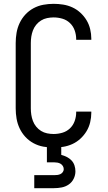

<svg xmlns="http://www.w3.org/2000/svg" viewBox="-20 -763 565 1003"><path d="M260 8Q233 8 206 3Q179 -2 155 -15Q131 -28 112.5 -48Q94 -68 82.5 -92.5Q71 -117 66.5 -143.5Q62 -170 62 -197V-538Q62 -565 66.5 -591.5Q71 -618 82.5 -642.5Q94 -667 112.5 -687Q131 -707 155 -720Q179 -733 206 -738Q233 -743 260 -743Q285 -743 310 -739Q335 -735 358 -724.5Q381 -714 400 -696.5Q419 -679 432 -657.5Q445 -636 451 -611Q457 -586 457 -561V-555H378V-559Q378 -582 370 -604.5Q362 -627 345 -643Q328 -659 305.5 -665.5Q283 -672 260 -672Q243 -672 226 -668.5Q209 -665 194.5 -656Q180 -647 169 -633.5Q158 -620 152 -604Q146 -588 143.5 -571.5Q141 -555 141 -538V-197Q141 -180 143.5 -163.5Q146 -147 152 -131Q158 -115 169 -101.5Q180 -88 194.5 -79Q209 -70 226 -66.5Q243 -63 260 -63Q283 -63 305.5 -69.5Q328 -76 345 -92Q362 -108 370 -130.5Q378 -153 378 -176V-180H457V-174Q457 -149 451 -124Q445 -99 432 -77.5Q419 -56 400 -38.5Q381 -21 358 -10.5Q335 0 310 4Q285 8 260 8ZM159 220V152H263Q271 152 279.5 151Q288 150 295.5 146.5Q303 143 308 136Q313 129 313 121Q313 112 308.5 104.5Q304 97 296.5 92.5Q289 88 280 86.5Q271 85 263 85H225V-63H300V46Q315 50 329 57Q343 64 353.5 75Q364 86 369 101Q374 116 374 132Q374 152 365 170.5Q356 189 339.5 200.5Q323 212 303 216Q283 220 262 220Z"/></svg>

Font: Iosevka Pride
Style: Regular
Weight: 400
Monospace: yes
Designer: Belleve Invis
Foundry: Belleve Invis
Version: Version 30.3.1; ttfautohint (v1.8.4)